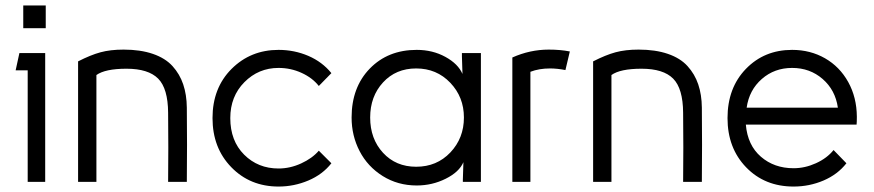

<svg xmlns="http://www.w3.org/2000/svg" viewBox="-20 -664 3192 701"><path d="M64.9 -644H147V-561H64.9ZM37.1 -407.2 50.8 -470.2H145V0H81.1V-407.2Z M332 0H265.1V-439.9Q311 -463.4 346.9 -473.1Q382.8 -482.9 431.2 -482.9Q492.7 -482.9 538.1 -467.3Q583.5 -451.7 609.9 -422.6Q636.2 -393.6 648.9 -356Q661.6 -318.4 662.1 -271Q663.6 -135.7 662.1 0H593.8Q595.2 -126 593.8 -252Q593.3 -340.8 557.4 -377Q521.5 -413.1 441.9 -413.1Q364.3 -413.1 332 -390.1Z M1189.9 -67.9Q1157.7 -26.9 1105.7 -4.9Q1053.7 17.1 997.1 17.1Q893.1 17.1 824.5 -53.5Q755.9 -124 755.9 -232.9Q755.9 -342.8 825.4 -412.4Q895 -481.9 997.1 -481.9Q1054.7 -481.9 1105.7 -460Q1156.7 -438 1189.9 -397L1144 -350.1Q1120.6 -379.9 1081.1 -397.9Q1041.5 -416 997.1 -416Q923.8 -416 872.3 -364Q820.8 -312 820.8 -232.9Q820.8 -149.9 871.3 -99.4Q921.9 -48.8 997.1 -48.8Q1039.1 -48.8 1079.6 -67.4Q1120.1 -85.9 1144 -113.8Z M1499.5 -55.2Q1574.7 -55.2 1624.3 -107.4Q1673.8 -159.7 1673.8 -234.9Q1673.8 -309.6 1624 -361.8Q1574.2 -414.1 1499.5 -414.1Q1425.3 -414.1 1378.4 -363Q1331.5 -312 1331.5 -234.9Q1331.5 -157.2 1378.4 -106.2Q1425.3 -55.2 1499.5 -55.2ZM1263.7 -234.9Q1263.7 -345.2 1330.1 -413.6Q1396.5 -481.9 1501.5 -481.9Q1559.6 -481.9 1606.2 -456.3Q1652.8 -430.7 1668.5 -394L1666.5 -458V-470.2H1735.8V0H1669.9V-7.8L1671.9 -71.8Q1656.7 -36.1 1607.4 -11.5Q1558.1 13.2 1501.5 13.2Q1432.6 13.2 1377.4 -21.2Q1322.3 -55.7 1293 -112.1Q1263.7 -168.5 1263.7 -234.9Z M2044.4 -408.2Q2014.6 -414.1 1988.3 -414.1Q1948.2 -414.1 1916.5 -401.9V0H1850.6V-454.1Q1915 -482.9 1983.4 -482.9Q2025.9 -482.9 2060.5 -476.1Z M2212.4 0H2145.5V-439.9Q2191.4 -463.4 2227.3 -473.1Q2263.2 -482.9 2311.5 -482.9Q2373 -482.9 2418.5 -467.3Q2463.9 -451.7 2490.2 -422.6Q2516.6 -393.6 2529.3 -356Q2542 -318.4 2542.5 -271Q2543.9 -135.7 2542.5 0H2474.1Q2475.6 -126 2474.1 -252Q2473.6 -340.8 2437.7 -377Q2401.9 -413.1 2322.3 -413.1Q2244.6 -413.1 2212.4 -390.1Z M3070.3 -67.9Q3038.1 -26.9 2986.6 -4.9Q2935.1 17.1 2877.4 17.1Q2772 17.1 2704.1 -53.2Q2636.2 -123.5 2636.2 -232.9Q2636.2 -343.3 2703.4 -412.6Q2770.5 -481.9 2872.1 -481.9Q2938.5 -481.9 2992.2 -451.2Q3045.9 -420.4 3076.9 -364.5Q3107.9 -308.6 3108.4 -237.8Q3108.4 -217.8 3107.4 -209H2703.1Q2709.5 -133.8 2758.1 -91.8Q2806.6 -49.8 2877.4 -49.8Q2918.9 -49.8 2959.2 -68.1Q2999.5 -86.4 3023.4 -116.2ZM2706.1 -271H3039.1Q3029.8 -335.4 2983.4 -375.7Q2937 -416 2872.1 -416Q2807.6 -416 2761.5 -375.7Q2715.3 -335.4 2706.1 -271Z"/></svg>

Font: Kreadon
Style: Regular
Weight: 400
Designer: kohakuno
Foundry: StudioGnu
Version: Version 1.000;Glyphs 3.1.2 (3151)